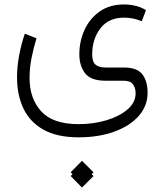

<svg xmlns="http://www.w3.org/2000/svg" viewBox="-20 -364 731 853"><path d="M344.2 350.6 395.5 401.4 387.2 409.7 395.5 418 344.2 469.2 293.9 418 302.2 409.7 293.9 401.4ZM329.1 246.1Q233.9 246.1 173.3 212.2Q112.8 178.2 84.2 118.2Q55.7 58.1 55.7 -21Q55.7 -67.9 64.9 -117.4Q74.2 -167 90.3 -214.4L142.1 -193.8Q128.9 -150.9 120.1 -106.2Q111.3 -61.5 111.3 -18.1Q111.3 74.2 163.3 130.9Q215.3 187.5 329.1 187.5Q395.5 187.5 453.1 170.2Q510.7 152.8 546.6 122.1Q582.5 91.3 582.5 50.3Q582.5 27.8 571.3 11.2Q560.1 -5.4 528.3 -5.4H449.2Q383.3 -5.4 357.9 -38.6Q332.5 -71.8 332.5 -122.6Q332.5 -181.6 356 -232.2Q379.4 -282.7 423.6 -313.5Q467.8 -344.2 530.8 -344.2Q555.7 -344.2 580.8 -338.6Q606 -333 628.4 -318.8L609.9 -269.5Q573.2 -285.6 531.2 -285.6Q462.4 -285.6 426 -238Q389.6 -190.4 389.6 -122.1Q389.6 -89.4 404.5 -76.7Q419.4 -64 450.2 -64H530.8Q590.3 -64 613 -33.2Q635.7 -2.4 635.7 48.3Q635.7 106.4 596.4 151.1Q557.1 195.8 487.8 220.9Q418.5 246.1 329.1 246.1Z"/></svg>

Font: Vazirmatn UI FD ExtraLight
Style: Regular
Weight: 200
Designer: Saber Rastikerdar
Foundry: Saber Rastikerdar
Version: Version 33.003